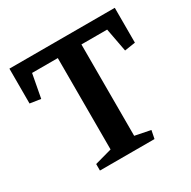

<svg xmlns="http://www.w3.org/2000/svg" viewBox="-158 -865 1018 1021"><g transform="rotate(-30 351.0 -355.0)"><path d="M673 -496 607 -486 580 -630H422V-69L517 -50L507 0H172V-40L277 -69V-630H119L92 -486L26 -496V-710H673Z"/></g></svg>

Font: Brawler
Style: Bold
Weight: 700
Designer: Oleg Frolov, Haley Fiege
Foundry: Oleg Frolov, Haley Fiege
Version: Version 1.101; ttfautohint (v1.8.3)